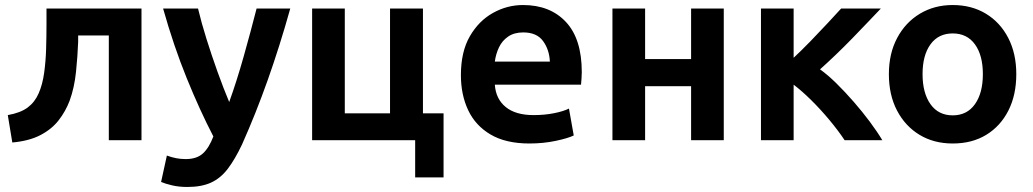

<svg xmlns="http://www.w3.org/2000/svg" viewBox="-20 -558 4112 764"><path d="M29 9 11 -100Q62 -109 90.5 -130.5Q119 -152 134 -187Q149 -221 155.5 -267Q162 -313 163.5 -363.5Q165 -414 165 -463V-524H543V0H413V-417H291V-392Q289 -336 282.5 -272.5Q276 -209 257 -157Q241 -115 213.5 -79.5Q186 -44 141 -20.5Q96 3 29 9Z M725 186Q692 186 664.5 179.5Q637 173 621 166L644 61Q663 68 681 71.5Q699 75 719 75Q763 75 787.5 52.5Q812 30 829 -15Q775 -119 723 -247Q671 -375 629 -524H768Q781 -469 801.5 -403.5Q822 -338 845.5 -272.5Q869 -207 892 -152Q922 -235 950 -334.5Q978 -434 1001 -524H1135Q1093 -374 1045.5 -240Q998 -106 943 17Q915 76 886.5 113.5Q858 151 820 168.5Q782 186 725 186Z M1632 148V0H1222V-524H1352V-107H1532V-524H1663V-107H1745V148Z M2087 13Q1993 13 1932.5 -22.5Q1872 -58 1843 -119.5Q1814 -181 1814 -259Q1814 -352 1849.5 -413.5Q1885 -475 1941.5 -506.5Q1998 -538 2061 -538Q2169 -538 2232 -470.5Q2295 -403 2295 -271Q2295 -260 2294 -246Q2293 -232 2292 -221H1949Q1953 -164 1992.5 -132Q2032 -100 2103 -100Q2147 -100 2184.5 -107.5Q2222 -115 2244 -126L2263 -19Q2241 -8 2191.5 2.5Q2142 13 2087 13ZM1949 -313H2168Q2166 -360 2141 -394.5Q2116 -429 2062 -429Q2026 -429 2002 -412.5Q1978 -396 1965.5 -369.5Q1953 -343 1949 -313Z M2417 0V-524H2547V-323H2730V-524H2860V0H2730V-215H2547V0Z M3008 0V-524H3138V-328Q3170 -358 3205.5 -394.5Q3241 -431 3273 -465.5Q3305 -500 3327 -524H3485Q3464 -502 3434.5 -471Q3405 -440 3371.5 -405.5Q3338 -371 3304.5 -339Q3271 -307 3243 -282Q3274 -260 3308.5 -226Q3343 -192 3377 -153Q3411 -114 3440.5 -74.5Q3470 -35 3491 0H3341Q3315 -39 3280 -81Q3245 -123 3207.5 -160Q3170 -197 3138 -221V0Z M3771 13Q3696 13 3639 -21.5Q3582 -56 3549.5 -118Q3517 -180 3517 -263Q3517 -345 3550 -407Q3583 -469 3640.5 -503.5Q3698 -538 3771 -538Q3846 -538 3903 -503.5Q3960 -469 3992 -407Q4024 -345 4024 -263Q4024 -180 3992.5 -118Q3961 -56 3904.5 -21.5Q3848 13 3771 13ZM3771 -99Q3828 -99 3859.5 -143.5Q3891 -188 3891 -263Q3891 -338 3859.5 -381.5Q3828 -425 3771 -425Q3714 -425 3682.5 -381.5Q3651 -338 3651 -263Q3651 -188 3682.5 -143.5Q3714 -99 3771 -99Z"/></svg>

Font: Ubuntu Sans
Style: Bold
Weight: 700
Designer: Dalton Maag Ltd
Foundry: Dalton Maag Ltd
Version: Version 1.006; ttfautohint (v1.8.4.7-5d5b)